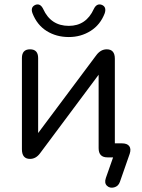

<svg xmlns="http://www.w3.org/2000/svg" viewBox="-20 -718 649 876"><path d="M294 -549Q237 -549 193 -576.5Q149 -604 128 -658Q118 -686 142 -696Q164 -704 177 -677Q212 -600 294 -600Q373 -600 408 -677Q421 -704 444 -696Q467 -687 458 -658Q438 -605 393.5 -577Q349 -549 294 -549ZM572 -17 527 112Q520 132 500.5 137Q481 142 468 129.5Q455 117 463 94L496 0H470Q430 0 430 -42V-377L163 -19Q144 7 117 7Q80 7 80 -37V-453Q80 -493 117 -493Q154 -493 154 -453V-111L420 -467Q440 -493 467 -493Q504 -493 504 -450V-64H536Q560 -64 569.5 -51.5Q579 -39 572 -17Z"/></svg>

Font: Nunito
Style: Regular
Weight: 400
Designer: Vernon Adams
Foundry: Vernon Adams
Version: Version 3.602